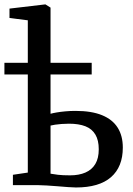

<svg xmlns="http://www.w3.org/2000/svg" viewBox="-36 -839 603 870"><path d="M308 10.5Q295 10.5 272.8 8.8Q250.5 7 225 5Q199.5 3 176.2 1.5Q153 0 139 0H22.5V-47L90 -57V-747L7 -757.5V-800L168 -819H170L193 -804.5V-323.5Q203.5 -326.5 221 -329.5Q238.5 -332.5 260.5 -334.5Q282.5 -336.5 306 -336.5Q379 -336.5 426.5 -317Q474 -297.5 497.2 -260.5Q520.5 -223.5 520.5 -170.5Q520.5 -83 467 -36.2Q413.5 10.5 308 10.5ZM281.5 -44.5Q322 -44.5 351.2 -57.2Q380.5 -70 396 -96Q411.5 -122 411.5 -162.5Q411.5 -203.5 396.2 -229.2Q381 -255 351 -266.8Q321 -278.5 276.5 -278.5Q259 -278.5 242.8 -277.2Q226.5 -276 213.5 -274Q200.5 -272 193 -270V-52Q206 -49.5 226.8 -47Q247.5 -44.5 281.5 -44.5ZM-16 -501.5V-554.5H379.5V-501.5Z"/></svg>

Font: Merriweather 20pt
Style: Regular
Weight: 400
Version: Version 2.100